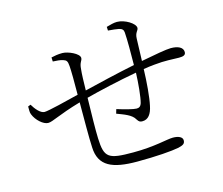

<svg xmlns="http://www.w3.org/2000/svg" viewBox="-106 -897 1213 1046"><g transform="rotate(-15 500.0 -374.0)"><path d="M575 -723C600 -721 621 -719 635 -716C653 -712 660 -704 661 -689C664 -649 664 -567 663 -505C568 -486 435 -454 374 -439C375 -489 376 -532 379 -557C381 -597 396 -600 396 -617C396 -642 334 -669 303 -669C277 -669 258 -665 240 -661L241 -638C259 -637 284 -636 299 -630C315 -625 321 -619 323 -590C325 -564 326 -500 325 -428C261 -412 150 -384 127 -384C104 -384 78 -416 63 -442L48 -436C48 -419 47 -402 52 -391C66 -355 104 -321 131 -321C157 -321 197 -348 325 -385C325 -289 324 -187 327 -131C331 -23 406 8 545 8C651 8 742 1 781 -7C809 -14 819 -20 819 -39C819 -58 796 -68 765 -68C731 -68 660 -46 537 -46C397 -46 375 -58 371 -169C369 -215 371 -311 373 -398C441 -416 561 -444 663 -462C661 -403 654 -327 645 -295C639 -276 629 -272 616 -272C598 -272 550 -285 508 -298L501 -274C540 -259 584 -245 600 -215C610 -199 617 -197 629 -197C662 -197 681 -223 690 -268C700 -313 707 -397 709 -470C731 -474 752 -476 770 -478C835 -485 873 -480 911 -480C936 -480 949 -485 949 -502C949 -529 920 -542 880 -542C856 -542 788 -530 711 -515C713 -564 714 -608 715 -640C716 -676 734 -680 734 -696C734 -721 678 -756 634 -756C615 -756 596 -750 574 -744Z"/></g></svg>

Font: Noto Serif CJK JP Light
Style: Regular
Weight: 300
Designer: Ryoko NISHIZUKA 西塚涼子 (kana & ideographs); Frank Grießhammer (Latin, Greek & Cyrillic); Wenlong ZHANG 张文龙 (bopomofo); San
Foundry: Adobe Systems Incorporated
Version: Version 1.001;PS 1.001;hotconv 16.6.54;makeotf.lib2.5.65590